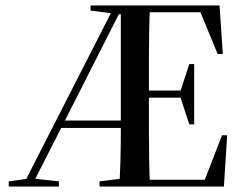

<svg xmlns="http://www.w3.org/2000/svg" viewBox="-20 -684 889 704"><path d="M418 0Q420 -40 421.5 -93Q423 -146 423 -203.5Q423 -261 423 -313V-664H530Q528 -624 527 -572Q526 -520 526 -464.5Q526 -409 526 -357V-313Q526 -261 526 -203.5Q526 -146 527 -93Q528 -40 530 0ZM12 0V-19L85 -29H104L196 -19V0ZM674 -228 641 -329V-348L674 -449H692V-228ZM778 -486 715 -639H467V-664H785L797 -486ZM475 0V-25H731L794 -188H813L801 0ZM312 -645V-664H463V-632H416ZM345 0V-19L449 -32H497V0ZM62 0 401 -664H432L211 -228L95 0ZM194 -215V-242H475V-215ZM475 -326V-352H655V-326Z"/></svg>

Font: Source Serif 4 60pt SemiBold
Style: Regular
Weight: 600
Version: Version 4.004;hotconv 1.0.116;makeotfexe 2.5.65601